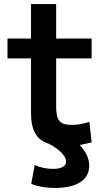

<svg xmlns="http://www.w3.org/2000/svg" viewBox="-20 -710 521 947"><path d="M134 197 151 104Q195 123 241 123Q272 123 289 113.5Q306 104 306 87Q306 67 284.5 44.5Q263 22 223 0H224Q176 -14 154.5 -51Q133 -88 133 -152V-422H17V-520H133V-690H257V-520H432V-422H257V-183Q257 -133 273 -113.5Q289 -94 332 -94Q378 -94 421 -109L432 -8Q403 0 373 5Q420 55 420 107Q420 160 376 188.5Q332 217 251 217Q184 217 134 197Z"/></svg>

Font: Enso SemiBold
Style: Regular
Weight: 600
Designer: Coji Morishita
Foundry: UNDERFOREST DESIGN
Version: Version 1.000